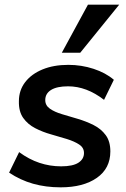

<svg xmlns="http://www.w3.org/2000/svg" viewBox="-20 -796 541 823"><path d="M240 7Q176 7 121.5 -8.5Q67 -24 19 -56L62 -144Q104 -113 149 -98Q194 -83 242 -83Q292 -83 316 -98.5Q340 -114 340 -140Q340 -163 319.5 -176.5Q299 -190 267 -200Q235 -210 199 -220Q163 -230 131 -246.5Q99 -263 79.5 -290.5Q60 -318 61 -362Q61 -409 88 -444Q115 -479 162.5 -498.5Q210 -518 273 -518Q329 -518 381 -501Q433 -484 468 -454L426 -368Q351 -426 272 -426Q224 -426 199 -410.5Q174 -395 174 -367Q174 -344 194 -330Q214 -316 246 -306.5Q278 -297 313.5 -286.5Q349 -276 381 -260Q413 -244 433 -217Q453 -190 453 -147Q453 -74 395 -33.5Q337 7 240 7ZM324 -570H245L357 -776H491Z"/></svg>

Font: Muli
Style: Bold Italic
Weight: 700
Italic angle: -4.541°
Designer: Vernon Adams
Foundry: Vernon Adams
Version: Version 2.100; ttfautohint (v1.8.1.43-b0c9)